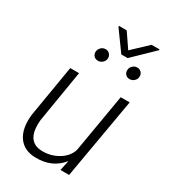

<svg xmlns="http://www.w3.org/2000/svg" viewBox="-212 -977 963 1089"><g transform="rotate(30 269.0 -432.0)"><path d="M51.3 0ZM373 -66.4Q310.1 12.7 199.2 9.8Q124.5 8.3 87.9 -44.2Q51.3 -96.7 61.5 -189.9L118.2 -528.3H175.8L119.6 -188.5Q116.7 -162.1 119.1 -136.2Q122.6 -91.3 146 -66.9Q169.4 -42.5 210.4 -41Q269 -38.6 318.8 -68.1Q368.7 -97.7 383.3 -145.5L448.7 -528.3H507.3L415.5 0H358.9ZM196.3 -681.6Q197.8 -697.8 209.5 -709.5Q221.2 -721.2 237.8 -721.7Q254.9 -722.2 265.9 -710.2Q276.9 -698.2 275.9 -681.6Q274.4 -665.5 262.2 -654.3Q250 -643.1 233.9 -642.6Q216.8 -642.1 206.1 -653.3Q195.3 -664.6 196.3 -681.6ZM403.8 -681.2Q404.8 -697.8 416.7 -709.2Q428.7 -720.7 445.3 -721.2Q462.4 -721.7 473.4 -710Q484.4 -698.2 482.9 -681.2Q481.9 -665 469.7 -653.8Q457.5 -642.6 440.9 -642.1Q424.3 -641.6 413.6 -652.8Q402.8 -664.1 403.8 -681.2ZM352.5 -779.8 451.2 -873 503.4 -873.5 502.9 -867.2 371.6 -740.2H330.1L237.8 -867.7L238.3 -874L288.6 -873.5Z"/></g></svg>

Font: Roboto Light
Style: Italic
Weight: 300
Italic angle: -12°
Designer: Google
Version: Version 2.134; 2016; ttfautohint (v1.6)